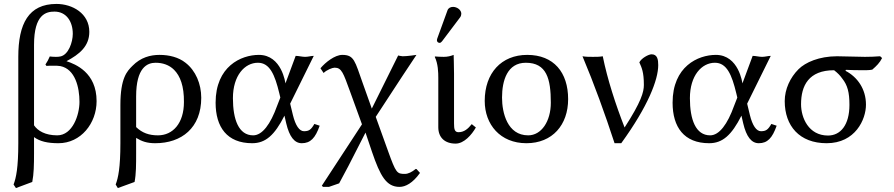

<svg xmlns="http://www.w3.org/2000/svg" viewBox="-20 -718 4544 976"><path d="M153 -21C183 1 222 10 277 10C391 10 471 -91 471 -204C471 -350 363 -392 318 -407C384 -442 434 -483 434 -556C434 -650 348 -698 267 -698C125 -698 73 -597 73 -429V10C73 134 62 186 49 220L61 238L144 207C152 167 153 120 153 61ZM287 -382C362 -367 384 -274 384 -200C384 -134 349 -30 271 -30C210 -30 172 -53 153 -81V-490C153 -646 215 -659 257 -659C317 -659 350 -609 350 -546C350 -504 328 -439 287 -431C279 -429 271 -429 263 -429C251 -429 240 -430 233 -431C226 -415 221 -405 211 -390L216 -383C225 -384 238 -384 252 -384C264 -384 276 -384 287 -382Z M664 207C672 167 672 119 672 61V-17C700 0 726 10 769 10C903 10 1003 -68 1003 -221C1003 -291 975 -359 923 -399C888 -427 840 -439 791 -439C744 -439 695 -426 653 -383C626 -356 592 -322 592 -184V10C592 134 581 186 568 220L579 238ZM915 -199C915 -92 859 -30 783 -30C738 -30 703 -42 672 -72V-228C672 -374 728 -399 771 -399C807 -399 840 -388 865 -363C896 -332 916 -280 915 -199Z M1455 -191 1575 -434C1562 -434 1546 -429 1531 -429C1516 -429 1498 -434 1483 -434L1431 -294C1431 -294 1413 -439 1296 -439C1205 -439 1076 -380 1076 -196C1076 -72 1134 10 1262 10C1330 10 1376 -31 1426 -130L1435 -91C1451 -23 1477 10 1514 10C1558 10 1583 -16 1605 -79L1578 -88C1561 -58 1550 -51 1525 -51C1502 -51 1482 -80 1469 -133ZM1405 -222 1389 -181C1355 -86 1313 -30 1267 -30C1193 -30 1164 -111 1164 -219C1164 -334 1224 -399 1291 -399C1351 -399 1377 -339 1400 -243Z M1759 -254 1820 -86 1616 226 1622 232H1652L1704 214L1751 126L1838 -44L1871 54C1913 177 1944 232 2011 232C2041 232 2078 213 2115 161L2097 141C2096 142 2096 141 2095 141C2094 141 2094 140 2093 141C2073 157 2055 166 2038 166C1998 166 1993 162 1953 51L1890 -124L2026 -332L2097 -439C2097 -439 2051 -432 2027 -432C2020 -432 2004 -436 2004 -436L1870 -166L1824 -295C1784 -407 1781 -439 1720 -439C1682 -439 1634 -401 1609 -371L1625 -347C1641 -363 1670 -374 1681 -374C1717 -374 1725 -347 1759 -254Z M2208 -322V-71C2208 -20 2240 12 2296 12C2339 12 2378 -33 2399 -70L2378 -87C2359 -63 2339 -46 2311 -46C2291 -46 2288 -61 2288 -91V-343C2288 -375 2286 -439 2286 -439C2271 -433 2255 -429 2236 -429C2224 -429 2198 -430 2192 -431L2190 -429C2207 -394 2208 -350 2208 -322ZM2283 -683C2270 -683 2259 -677 2255 -666L2203 -523C2202 -520 2201 -516 2201 -513C2201 -506 2207 -500 2215 -500C2219 -500 2224 -504 2227 -508L2319 -630C2323 -635 2325 -643 2325 -648C2325 -668 2303 -683 2283 -683Z M2444 -205C2444 -85 2523 10 2656 10C2788 10 2868 -83 2868 -214C2868 -350 2795 -439 2660 -439C2529 -439 2444 -347 2444 -205ZM2653 -399C2759 -399 2780 -317 2780 -196C2780 -101 2732 -30 2665 -30C2559 -30 2532 -145 2532 -222C2532 -309 2559 -399 2653 -399Z M3155 -70C3109 -188 3068 -314 3044 -432C3031 -429 3008 -429 2994 -429C2978 -429 2957 -429 2941 -432C3000 -292 3056 -137 3104 10H3138C3275 -179 3326 -313 3326 -387C3326 -415 3322 -442 3292 -442C3277 -442 3240 -422 3230 -401C3242 -374 3253 -352 3253 -286C3253 -251 3240 -201 3155 -70Z M3778 -191 3898 -434C3885 -434 3869 -429 3854 -429C3839 -429 3821 -434 3806 -434L3754 -294C3754 -294 3736 -439 3619 -439C3528 -439 3399 -380 3399 -196C3399 -72 3457 10 3585 10C3653 10 3699 -31 3749 -130L3758 -91C3774 -23 3800 10 3837 10C3881 10 3906 -16 3928 -79L3901 -88C3884 -58 3873 -51 3848 -51C3825 -51 3805 -80 3792 -133ZM3728 -222 3712 -181C3678 -86 3636 -30 3590 -30C3516 -30 3487 -111 3487 -219C3487 -334 3547 -399 3614 -399C3674 -399 3700 -339 3723 -243Z M4414 -364C4436 -383 4452 -399 4464 -423L4454 -432C4428 -430 4402 -429 4377 -429C4330 -429 4282 -432 4235 -432C4144 -432 4074 -401 4039 -366C3997 -324 3969 -265 3969 -204C3969 -78 4044 10 4182 10C4328 10 4382 -111 4382 -186C4382 -266 4338 -327 4278 -358L4280 -363C4291 -362 4342 -361 4367 -361C4383 -361 4399 -361 4414 -364ZM4189 -29C4090 -29 4052 -120 4052 -188C4052 -283 4091 -361 4220 -361C4238 -347 4250 -335 4262 -318C4288 -285 4298 -249 4298 -185C4298 -83 4253 -29 4189 -29Z"/></svg>

Font: Libertinus Sans
Style: Regular
Weight: 400
Designer: Philipp H. Poll, Khaled Hosny
Foundry: Caleb Maclennan
Version: Version 7.050;RELEASE